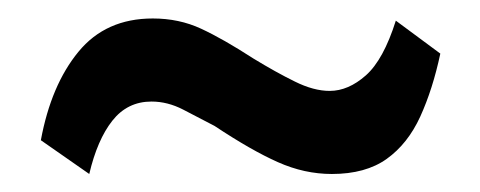

<svg xmlns="http://www.w3.org/2000/svg" viewBox="-20 -428 528 211"><path d="M344.7 -236.8Q314.5 -236.8 285.4 -249.8Q256.3 -262.7 215.8 -289.6Q198.2 -298.8 181.2 -307.6Q164.1 -316.4 146.5 -316.4Q120.1 -316.4 103.5 -295.4Q86.9 -274.4 78.1 -236.8L24.9 -273.9Q36.1 -334.5 66.2 -371.1Q96.2 -407.7 147.9 -407.7Q176.8 -407.7 200.9 -396.5Q225.1 -385.3 258.3 -363.8Q283.2 -348.6 304 -338.4Q324.7 -328.1 342.3 -328.1Q362.8 -328.1 382.1 -345.2Q401.4 -362.3 415 -405.3L463.9 -369.1Q455.6 -330.1 441.9 -300Q428.2 -270 405 -253.4Q381.8 -236.8 344.7 -236.8Z"/></svg>

Font: Comme
Style: Bold
Weight: 700
Version: Version 1.000;gftools[0.9.27]